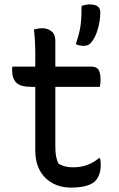

<svg xmlns="http://www.w3.org/2000/svg" viewBox="-20 -834 540 871"><path d="M434 -116Q437 -103 437 -87Q437 -43 416 -17Q387 17 303 17Q230 17 185 -28Q140 -73 140 -152V-440H122Q73 -440 54 -459Q35 -478 35 -515Q35 -520 35 -524Q35 -528 36 -532H140V-594Q140 -646 134 -700Q154 -706 172 -706Q195 -706 213 -692.5Q231 -679 231 -650V-532H392Q418 -532 427 -517.5Q436 -503 436 -472Q436 -454 433 -440H231V-168Q231 -143 234.5 -124.5Q238 -106 245 -92Q271 -75 311 -75Q347 -75 375.5 -85.5Q404 -96 428 -116ZM387 -814Q435 -814 435 -778Q435 -740 423.5 -701Q412 -662 392 -639Q380 -626 360 -626Q339 -626 324 -634Q335 -667 340.5 -691Q346 -715 348 -741.5Q350 -768 350 -807Q370 -814 387 -814Z"/></svg>

Font: Recursive Sn Csl St
Style: Regular
Weight: 400
Version: Version 1.079;hotconv 1.0.112;makeotfexe 2.5.65598; ttfautoh